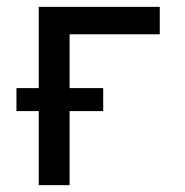

<svg xmlns="http://www.w3.org/2000/svg" viewBox="-20 -540 540 560"><path d="M93 0V-216H28V-283H93V-520H446V-440H183V-283H281V-216H183V0Z"/></svg>

Font: Iosevka Fixed Medium
Style: Regular
Weight: 500
Monospace: yes
Designer: Belleve Invis
Foundry: Belleve Invis
Version: Version 32.3.0